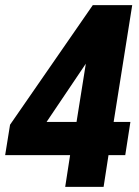

<svg xmlns="http://www.w3.org/2000/svg" viewBox="-23 -725 541 745"><path d="M230 0 249 -123H-3L16 -241L337 -705H490L418 -252H483L463 -123H398L379 0ZM274 -252 315 -509H331L143 -230L142 -252Z"/></svg>

Font: Nunito Sans 10pt Condensed Black
Style: Italic
Weight: 900
Width: 3
Italic angle: -9°
Designer: Vernon Adams
Foundry: Vernon Adams
Version: Version 3.101;gftools[0.9.27]